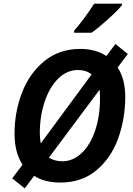

<svg xmlns="http://www.w3.org/2000/svg" viewBox="-20 -994 733 1056"><path d="M47 -13 104 -88Q60 -155 60 -259Q60 -378 101 -484.5Q142 -591 224 -658Q306 -725 422 -725Q506 -725 565 -686L615 -752L683 -697L627 -623Q669 -559 669 -459Q668 -336 628.5 -229Q589 -122 508.5 -56Q428 10 312 10Q224 10 168 -27L116 42ZM484 -585Q453 -609 409 -609Q348 -609 300 -561.5Q252 -514 225.5 -434.5Q199 -355 199 -261Q199 -235 204 -205ZM530 -454Q531 -465 528 -501L249 -127Q281 -107 323 -107Q381 -107 428.5 -151.5Q476 -196 503 -275Q530 -354 530 -454ZM388 -826Q412 -852 443 -894Q474 -936 498 -974H651V-966Q631 -940 577 -891Q523 -842 484 -814H388Z"/></svg>

Font: Noto Sans Display
Style: Bold Italic
Weight: 700
Italic angle: -12°
Designer: Monotype Design team
Foundry: Monotype Imaging Inc.
Version: Version 1.000